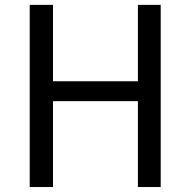

<svg xmlns="http://www.w3.org/2000/svg" viewBox="-20 -753 768 773"><path d="M99.6 0V-733.4H193.4V-425.8H535.2V-733.4H627V0H535.2V-345.7H193.4V0Z"/></svg>

Font: Taipei Sans TC Beta
Style: Regular
Weight: 400
Designer: JT Foundry
Foundry: JT Foundry
Version: Version 1.000